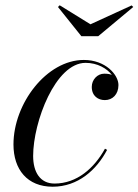

<svg xmlns="http://www.w3.org/2000/svg" viewBox="-20 -697 524 727"><path d="M322.5 -605 206 -677 199.5 -670.5 288 -560H352L484.5 -670.5L478.5 -676.5ZM385.5 -129.5 377.5 -134C337 -60.5 271.5 -2 186.5 -2C132 -2 105.5 -45 105.5 -106.5C105.5 -235.5 190 -459 304 -459C349 -459 384.5 -438 403.5 -413.5C395 -417 385 -418 374.5 -418C349 -418 327.5 -395.5 327.5 -368C327.5 -333 352 -318 377 -318C406 -318 428.5 -339.5 428.5 -375C428.5 -414 379.5 -470 297.5 -470C156.5 -470 31 -305 31 -150C31 -55 83.5 10 179.5 10C275.5 10 346 -54 385.5 -129.5Z"/></svg>

Font: Bodoni* 24pt
Style: Italic
Weight: 400
Italic angle: -13°
Version: Version 2.3